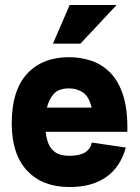

<svg xmlns="http://www.w3.org/2000/svg" viewBox="-20 -739 562 769"><path d="M259 -719H447L302 -564H192ZM348 -168 484 -148Q462 -69 404 -29Q346 11 257 10Q150 10 88.5 -55.5Q27 -121 27 -245Q27 -377 88.5 -443.5Q150 -510 257 -510Q301 -510 343.5 -496.5Q386 -483 420 -449.5Q454 -416 473 -358Q492 -300 490 -211H163Q165 -189 173 -166.5Q181 -144 201 -129.5Q221 -115 257 -115Q299 -115 320.5 -128.5Q342 -142 348 -168ZM257 -385Q214 -385 194.5 -362Q175 -339 168 -308H347Q336 -354 311 -369.5Q286 -385 257 -385Z"/></svg>

Font: Haskoy ExtraBold
Style: Regular
Weight: 800
Designer: Ertekin Erdin
Foundry: Ertekin Erdin
Version: Version 2.000; ttfautohint (v1.8.4.7-5d5b)